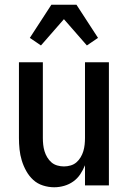

<svg xmlns="http://www.w3.org/2000/svg" viewBox="-20 -783 540 811"><path d="M209 8Q185 8 161.5 0.5Q138 -7 120.5 -23Q103 -39 91 -60.5Q79 -82 72 -105Q65 -128 62.5 -152Q60 -176 60 -200V-520H161V-200Q161 -186 162.5 -172Q164 -158 168 -144.5Q172 -131 179.5 -118.5Q187 -106 197.5 -97Q208 -88 222 -84Q236 -80 250 -80Q264 -80 278 -84Q292 -88 302.5 -97Q313 -106 320.5 -118.5Q328 -131 332 -144.5Q336 -158 337.5 -172Q339 -186 339 -200V-520H440V0H339V-85Q331 -65 319 -47Q307 -29 289.5 -16.5Q272 -4 251 2Q230 8 209 8ZM153 -591 106 -623 197 -763H303L394 -623L347 -591L250 -702Z"/></svg>

Font: Iosevka Curly Semibold
Style: Regular
Weight: 600
Monospace: yes
Designer: Belleve Invis
Foundry: Belleve Invis
Version: Version 22.1.2; ttfautohint (v1.8.4)